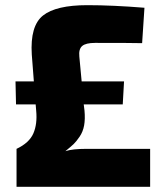

<svg xmlns="http://www.w3.org/2000/svg" viewBox="-20 -723 635 743"><path d="M561 -147V0H44V-147Q93 -170 109 -206.5Q125 -243 120 -295L118 -319H42L40 -408H111L103 -512Q96 -623 146.5 -663Q197 -703 318 -703Q415 -703 539 -693L530 -556Q491 -557 348 -557Q312 -557 298 -545Q284 -533 287 -504L296 -408H460L455 -319H304L307 -295Q310 -262 305.5 -237.5Q301 -213 288 -194Q275 -175 265 -165.5Q255 -156 233 -138Q260 -147 315 -147Z"/></svg>

Font: Exo 2.0 Extra Bold
Style: Regular
Weight: 800
Designer: Natanael Gama
Version: Version 1.001;PS 001.001;hotconv 1.0.70;makeotf.lib2.5.58329